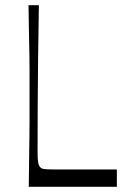

<svg xmlns="http://www.w3.org/2000/svg" viewBox="-20 -721 486 741"><path d="M431 0H91Q92 -72 92.5 -118Q93 -164 93.5 -194.5Q94 -225 94 -247.5Q94 -270 94 -293.5Q94 -317 94 -350Q94 -383 94 -406.5Q94 -430 94 -453Q94 -476 93.5 -506Q93 -536 92 -582.5Q91 -629 90 -701H130Q128 -589 127 -493.5Q126 -398 125.5 -310Q125 -222 125 -134Q125 -106 127.5 -93Q130 -80 137 -74Q142 -70 147.5 -69Q153 -68 164 -67.5Q175 -67 193 -67Q219 -67 244.5 -67Q270 -67 298.5 -67Q327 -67 359.5 -67Q392 -67 431 -67Z"/></svg>

Font: Ojuju ExtraLight
Style: Regular
Weight: 400
Version: Version 1.000